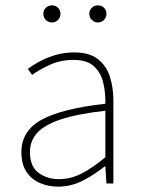

<svg xmlns="http://www.w3.org/2000/svg" viewBox="-20 -686 526 718"><path d="M198 12Q161 12 129.5 -1.5Q98 -15 79 -43.5Q60 -72 60 -117Q60 -197 136 -238.5Q212 -280 374 -298Q375 -337 366.5 -375Q358 -413 332 -437.5Q306 -462 256 -462Q205 -462 164 -442.5Q123 -423 100 -406L84 -428Q99 -440 125 -454.5Q151 -469 185 -479.5Q219 -490 258 -490Q314 -490 346 -465Q378 -440 391 -399Q404 -358 404 -310V0H378L374 -64H372Q335 -34 290.5 -11Q246 12 198 12ZM200 -16Q244 -16 285 -37Q326 -58 374 -98V-272Q269 -260 207.5 -239.5Q146 -219 119 -189Q92 -159 92 -118Q92 -63 124.5 -39.5Q157 -16 200 -16ZM174 -602Q161 -602 151.5 -611.5Q142 -621 142 -634Q142 -648 151.5 -657Q161 -666 174 -666Q188 -666 197 -657Q206 -648 206 -634Q206 -621 197 -611.5Q188 -602 174 -602ZM346 -602Q333 -602 323.5 -611.5Q314 -621 314 -634Q314 -648 323.5 -657Q333 -666 346 -666Q360 -666 369 -657Q378 -648 378 -634Q378 -621 369 -611.5Q360 -602 346 -602Z"/></svg>

Font: Source Sans 3 VF
Style: Regular
Weight: 200
Designer: Paul D. Hunt
Foundry: Adobe
Version: Version 3.046;hotconv 1.0.118;makeotfexe 2.5.65603